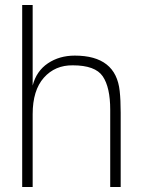

<svg xmlns="http://www.w3.org/2000/svg" viewBox="-20 -750 568 770"><path d="M111 -730V-407Q126 -465 172 -496Q218 -527 280 -527Q445 -527 460 -385Q464 -349 464 -298V0H422V-310Q422 -400 392 -444Q362 -488 272 -488Q201 -489 156 -438.5Q111 -388 111 -292V0H69V-730Z"/></svg>

Font: Nacelle UltraLight
Style: Regular
Weight: 200
Designer: Sora Sagano
Foundry: Sora Sagano
Version: Version 1.000;FEAKit 1.0